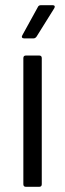

<svg xmlns="http://www.w3.org/2000/svg" viewBox="-20 -720 252 740"><path d="M70 -10V-496Q70 -506 80 -506H131Q141 -506 141 -496V-10Q141 0 131 0H80Q70 0 70 -10ZM66 -584 126 -693Q129 -700 138 -700H183Q189 -700 190.5 -696.5Q192 -693 189 -688L121 -579Q116 -572 109 -572H73Q67 -572 65 -575.5Q63 -579 66 -584Z"/></svg>

Font: Amber EN
Style: Regular
Weight: 400
Designer: Jeremy Tribby
Foundry: Tribby Type Co.
Version: Version 1.403 November 24, 2021